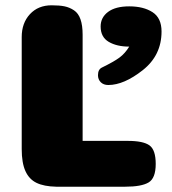

<svg xmlns="http://www.w3.org/2000/svg" viewBox="-20 -705 648 725"><path d="M192 0Q146 -1 118 -14.5Q90 -28 76 -59Q62 -90 62 -142V-565Q62 -618 93 -651.5Q124 -685 175 -685Q205 -685 224 -681Q243 -677 259.5 -666Q276 -655 284 -632Q292 -609 292 -574V-173H463Q521 -173 544.5 -156Q568 -139 568 -86Q568 -32 541 -16Q514 0 453 0ZM360 -605Q360 -639 388 -660Q416 -681 468 -681Q522 -681 556 -659Q590 -637 590 -586Q590 -496 519 -440Q448 -384 389 -384Q371 -384 360.5 -394.5Q350 -405 350 -421Q350 -443 365 -450Q410 -472 431 -487.5Q452 -503 468 -529Q421 -529 390.5 -547Q360 -565 360 -605Z"/></svg>

Font: Coiny 2.0
Style: Regular
Weight: 400
Version: Version 1.001 July 11, 2018